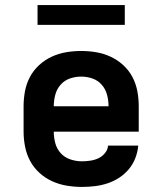

<svg xmlns="http://www.w3.org/2000/svg" viewBox="-20 -729 640 757"><path d="M303 8Q273 8 243 3Q213 -2 185.5 -14.5Q158 -27 135.5 -47.5Q113 -68 99 -94Q85 -120 79 -150Q73 -180 73 -210V-310Q73 -340 78.5 -369.5Q84 -399 98 -425.5Q112 -452 134.5 -472.5Q157 -493 184 -505.5Q211 -518 240.5 -523Q270 -528 300 -528Q330 -528 359.5 -523Q389 -518 416 -505.5Q443 -493 465.5 -472.5Q488 -452 502 -425.5Q516 -399 521.5 -369.5Q527 -340 527 -310V-210H192Q192 -187 198 -164.5Q204 -142 219.5 -125Q235 -108 257.5 -100.5Q280 -93 303 -93Q319 -93 336 -95.5Q353 -98 368 -105Q383 -112 394 -125.5Q405 -139 406 -155H525Q523 -130 513.5 -105.5Q504 -81 487.5 -61.5Q471 -42 449.5 -28Q428 -14 403.5 -6Q379 2 353.5 5Q328 8 303 8ZM192 -310H408Q408 -333 402 -355.5Q396 -378 381 -395Q366 -412 344.5 -419.5Q323 -427 300 -427Q277 -427 255.5 -419.5Q234 -412 219 -395Q204 -378 198 -355.5Q192 -333 192 -310ZM128 -631V-709H472V-631Z"/></svg>

Font: Iosevka Fixed Extended
Style: Bold
Weight: 700
Width: 7
Monospace: yes
Designer: Belleve Invis
Foundry: Belleve Invis
Version: Version 24.1.1; ttfautohint (v1.8.4)